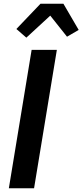

<svg xmlns="http://www.w3.org/2000/svg" viewBox="-20 -1000 438 1020"><path d="M27 0 148 -735H282L161 0ZM120 -800 67 -846 195 -980H317L398 -841L336 -805L247 -917Z"/></svg>

Font: Iosevka Aile Extrabold
Style: Italic
Weight: 800
Italic angle: -9°
Designer: Belleve Invis
Foundry: Belleve Invis
Version: Version 31.1.0; ttfautohint (v1.8.4)